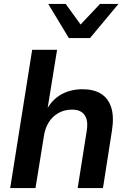

<svg xmlns="http://www.w3.org/2000/svg" viewBox="-20 -959 653 979"><path d="M32 0 144 -705H271L221 -396H216Q244 -450 291.5 -477Q339 -504 401 -504Q458 -504 495 -481Q532 -458 547 -411.5Q562 -365 551 -294L505 0H376L422 -290Q428 -327 421.5 -350.5Q415 -374 397 -387Q379 -400 347 -400Q309 -400 278.5 -383Q248 -366 229 -336Q210 -306 204 -266L161 0ZM331 -765 226 -939H315L391 -834L490 -939H584L439 -765Z"/></svg>

Font: Nunito Sans 10pt
Style: Bold Italic
Weight: 700
Italic angle: -9°
Designer: Vernon Adams
Foundry: Vernon Adams
Version: Version 3.101;gftools[0.9.27]